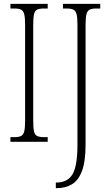

<svg xmlns="http://www.w3.org/2000/svg" viewBox="-20 -734 569 994"><path d="M34 0V-24H54Q77 -24 89 -30Q101 -36 105.5 -54Q110 -72 110 -108V-605Q110 -642 105.5 -660Q101 -678 89 -684Q77 -690 54 -690H34V-714H227V-690H208Q184 -690 172 -684Q160 -678 156 -660Q152 -642 152 -605V-109Q152 -72 156 -54Q160 -36 172 -30Q184 -24 208 -24H227V0ZM269 240V211H272Q330 211 355.5 168Q381 125 381 15V-606Q381 -642 376.5 -660Q372 -678 360 -684Q348 -690 325 -690H306V-714H499V-690H479Q456 -690 444 -684Q432 -678 427.5 -660Q423 -642 423 -605V14Q423 102 404.5 151Q386 200 352.5 220Q319 240 274 240Z"/></svg>

Font: Noto Serif ExtraCondensed ExtraLight
Style: Regular
Weight: 200
Width: 2
Designer: Monotype Design Team
Foundry: Monotype Imaging Inc.
Version: Version 2.015